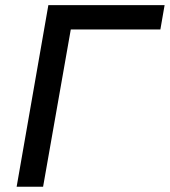

<svg xmlns="http://www.w3.org/2000/svg" viewBox="-20 -713 648 733"><path d="M43.5 0 164.6 -693.4H266.6L144.5 0ZM148.4 -600.6 164.6 -693.4H608.4L592.3 -600.6Z"/></svg>

Font: Cascadia Code PL
Style: Italic
Weight: 400
Italic angle: -10°
Monospace: yes
Designer: Aaron Bell
Foundry: Saja Typeworks
Version: Version 2404.023